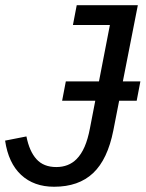

<svg xmlns="http://www.w3.org/2000/svg" viewBox="-22 -708 560 738"><path d="M413.6 -206.5Q391.6 -95.2 335.9 -42.7Q280.3 9.8 186 9.8Q108.4 9.8 59.3 -35.6Q10.3 -81.1 -2.4 -167.5L79.6 -183.6Q90.8 -126.5 118.2 -96.2Q145.5 -65.9 194.3 -65.9Q241.7 -65.9 272 -96.2Q290.5 -114.7 303.2 -144Q315.9 -173.3 323.7 -214.8L344.2 -320.8H216.8L231 -395H358.4L400.4 -611.8H258.3L272.9 -688H507.8L450.2 -395H517.6L503.4 -320.8H436Z"/></svg>

Font: Arimo
Style: Italic
Weight: 400
Italic angle: -12°
Designer: Steve Matteson
Foundry: Monotype Imaging Inc.
Version: Version 1.33